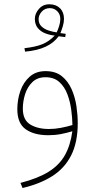

<svg xmlns="http://www.w3.org/2000/svg" viewBox="-20 -644 455 920"><path d="M292.5 -466.3Q283.2 -467.3 276.4 -468.3Q269.5 -469.2 261.2 -470.2Q238.3 -439 199 -420.4Q159.7 -401.9 100.1 -396.5L97.2 -413.1Q149.9 -418.9 182.6 -432.1Q215.3 -445.3 242.2 -473.6Q219.7 -475.6 197.8 -483.9Q175.8 -492.2 161.4 -509.3Q147 -526.4 147 -554.2Q147 -578.6 166.3 -601.1Q185.5 -623.5 216.8 -623.5Q248.5 -623.5 267.6 -604.5Q286.6 -585.4 286.6 -553.7Q286.6 -537.1 281.2 -519Q275.9 -501 269.5 -485.4Q275.9 -484.4 282.2 -483.6Q288.6 -482.9 294.9 -481.9ZM251.5 -488.8Q257.3 -500 263.2 -518.6Q269 -537.1 269 -553.2Q269 -575.7 254.4 -590.3Q239.7 -605 218.8 -605Q195.3 -605 180.2 -588.4Q165 -571.8 165 -552.2Q165 -530.3 179.2 -517.1Q193.4 -503.9 213.6 -497.6Q233.9 -491.2 251.5 -488.8ZM352.5 -54.2Q352.5 38.6 320.8 100.8Q289.1 163.1 229.7 200.4Q170.4 237.8 87.9 256.8L78.1 232.4Q161.6 210.9 212.6 179.2Q263.7 147.5 290.5 100.3Q317.4 53.2 326.7 -15.1Q301.3 -7.3 272.5 -1.7Q243.7 3.9 211.9 3.9Q144 3.9 103.5 -24.4Q63 -52.7 63 -120.6Q63 -166.5 77.6 -208.3Q92.3 -250 122.3 -276.6Q152.3 -303.2 198.2 -303.2Q246.1 -303.2 276.1 -279.1Q306.2 -254.9 323 -216.8Q339.8 -178.7 346.2 -135.5Q352.5 -92.3 352.5 -54.2ZM214.4 -25.9Q243.2 -25.9 272.2 -31.5Q301.3 -37.1 327.1 -44.9Q326.7 -77.6 321.5 -116.9Q316.4 -156.2 303 -192.1Q289.6 -228 264.2 -251Q238.8 -273.9 197.8 -273.9Q159.2 -273.9 135.3 -250.7Q111.3 -227.5 100.3 -192.9Q89.4 -158.2 89.4 -123.5Q89.4 -69.3 124.8 -47.6Q160.2 -25.9 214.4 -25.9Z"/></svg>

Font: Vazirmatn RD Thin
Style: Regular
Weight: 100
Designer: Saber Rastikerdar
Foundry: Saber Rastikerdar
Version: Version 32.102